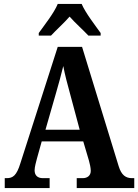

<svg xmlns="http://www.w3.org/2000/svg" viewBox="-20 -951 699 971"><path d="M176 -784V-771H238C262 -797 306 -837 332 -867C358 -837 403 -797 427 -771H489V-784C462 -822 412 -886 393 -931H272C254 -886 203 -822 176 -784ZM4 0H231V-50H197C169 -50 155 -65 155 -90C155 -107 163 -134 167 -150L191 -236H401L430 -138C434 -124 439 -102 439 -87C439 -62 421 -50 398 -50H368V0H659V-50H648C616 -50 594 -65 580 -111L395 -714H272L83 -125C64 -63 45 -50 14 -50H4ZM210 -295 264 -483C277 -527 290 -576 300 -617C308 -574 321 -525 334 -478L383 -295Z"/></svg>

Font: Noto Serif Tamil Condensed
Style: Bold Italic
Weight: 700
Width: 3
Italic angle: -12°
Designer: Indian Type Foundry, Tom Grace, and the Monotype Design Team
Foundry: Monotype Imaging Inc.
Version: Version 2.003